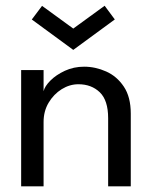

<svg xmlns="http://www.w3.org/2000/svg" viewBox="-20 -658 545 678"><path d="M277.1 -422.5Q316.9 -422.5 354.8 -405.6Q392.7 -388.8 417.2 -352.2Q441.8 -315.6 441.8 -256.9V0H361.9V-240.6Q361.9 -303.7 332.4 -332.1Q302.9 -360.5 256.8 -360.5Q226.1 -360.5 197.9 -343.1Q169.8 -325.6 151.8 -295.5Q133.9 -265.4 133.9 -227.4V0H54.7V-410.5H133.9V-335.8Q137.9 -353.2 157.9 -373.4Q178 -393.6 209.2 -408.1Q240.4 -422.5 277.1 -422.5ZM92.3 -589.1 128.5 -637.3 238.7 -557.1 349.5 -637.7 385.4 -589.3 238.7 -481.8Z"/></svg>

Font: League Spartan Extralight
Style: Regular
Weight: 200
Foundry: The League of Moveable Type
Version: Version 2.300; ttfautohint (v1.8.3)